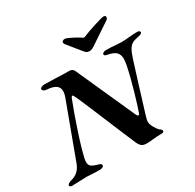

<svg xmlns="http://www.w3.org/2000/svg" viewBox="-195 -1044 1264 1247"><g transform="rotate(-30 437.5 -420.5)"><path d="M-14 -11Q-9 -24 17 -31Q49 -39 69.5 -58.5Q90 -78 102 -111L251 -513Q261 -539 261 -560Q261 -588 239.5 -603Q218 -618 173 -621Q144 -624 144 -642Q144 -648 154.5 -653Q165 -658 176 -658L256 -656Q310 -653 361 -653Q385 -653 395 -632L593 -191Q595 -187 598.5 -182.5Q602 -178 605 -178Q613 -178 617 -193Q629 -225 658 -324.5Q687 -424 702 -500Q707 -528 707 -544Q707 -579 687.5 -596Q668 -613 624 -621Q606 -624 606 -635Q606 -641 614.5 -646Q623 -651 633 -651Q669 -651 711 -647L747 -645Q765 -645 778 -646Q791 -647 800 -648Q840 -652 869 -652Q889 -652 889 -638Q889 -631 878.5 -626.5Q868 -622 854 -620Q828 -615 812 -606Q796 -597 783.5 -576Q771 -555 758 -514Q706 -350 645 -150Q637 -124 637 -111Q637 -93 651 -68Q663 -46 675 -34Q680 -30 687 -24.5Q694 -19 694 -14Q694 -5 689.5 -2.5Q685 0 675 0Q643 0 607 4Q585 7 561 7Q535 7 522 -5Q509 -17 497 -46Q494 -54 487.5 -69.5Q481 -85 470 -110Q321 -469 308 -491Q306 -495 303 -499.5Q300 -504 298 -504Q290 -504 283 -482Q254 -409 216 -295Q178 -181 162 -110Q159 -95 159 -84Q159 -63 173 -52Q187 -41 221 -32Q245 -26 242 -12Q241 -5 231.5 -1Q222 3 213 3Q180 3 152 1Q130 -1 116 -1Q94 -1 25 2L5 3Q-3 3 -9 -1Q-15 -5 -14 -11ZM497 -726 421 -820Q416 -828 417 -835Q418 -841 424.5 -844.5Q431 -848 439 -848Q450 -848 485.5 -830Q521 -812 543 -797Q547 -793 553 -793Q559 -793 567 -797Q597 -810 657 -829Q717 -848 729 -848Q745 -848 745 -836Q745 -825 734 -817L598 -726Q572 -708 561.5 -703Q551 -698 539 -698Q526 -698 517.5 -704Q509 -710 497 -726Z"/></g></svg>

Font: EB Garamond
Style: Bold Italic
Weight: 700
Italic angle: -17.2°
Designer: Georg Duffner and Octavio Pardo
Foundry: Georg Duffner
Version: Version 1.000